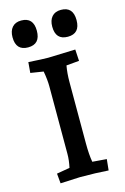

<svg xmlns="http://www.w3.org/2000/svg" viewBox="-112 -766 535 822"><g transform="rotate(-15 155.5 -354.5)"><path d="M200 -405V-133Q200 -83 206 -50L269 -45L264 4Q209 0 138 0L51 4L47 -40L105 -50Q112 -82 112 -110V-410Q112 -438 105 -477L48 -486L52 -533Q116 -529 139 -529L260 -533L263 -482L206 -477Q200 -444 200 -405ZM244 -713Q298 -713 298 -653.5Q298 -594 244 -594Q190 -594 190 -653Q190 -681 204 -697Q218 -713 244 -713ZM68 -713Q122 -713 122 -653.5Q122 -594 68 -594Q14 -594 14 -653Q14 -681 28 -697Q42 -713 68 -713Z"/></g></svg>

Font: Andada SC
Style: Regular
Weight: 400
Designer: Carolina Giovagnoli
Foundry: Carolina Giovagnoli
Version: Version 1.003